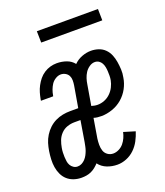

<svg xmlns="http://www.w3.org/2000/svg" viewBox="-131 -788 763 886"><g transform="rotate(-20 250.0 -345.0)"><path d="M118 8Q98 8 80 2Q62 -4 48.5 -16Q35 -28 27 -45Q19 -62 16 -81Q13 -100 14 -120Q15 -140 18 -159Q21 -178 26.5 -196Q32 -214 42.5 -231Q53 -248 67.5 -261.5Q82 -275 99.5 -283.5Q117 -292 135.5 -295.5Q154 -299 172 -299H212L230 -404Q232 -416 232 -428.5Q232 -441 227 -451Q222 -461 211.5 -467Q201 -473 189 -473Q176 -473 163 -465Q150 -457 142.5 -445.5Q135 -434 130 -420.5Q125 -407 123 -394L122 -390H62L63 -397Q66 -413 70.5 -428.5Q75 -444 83 -459Q91 -474 101.5 -487Q112 -500 126.5 -509.5Q141 -519 157 -523.5Q173 -528 189 -528Q214 -528 236.5 -520Q259 -512 273 -494Q290 -511 312.5 -519.5Q335 -528 357 -528Q376 -528 394 -522Q412 -516 425 -503Q438 -490 445 -473Q452 -456 455 -437.5Q458 -419 459 -399.5Q460 -380 456 -361Q452 -334 438.5 -309Q425 -284 403.5 -265.5Q382 -247 354.5 -237.5Q327 -228 301 -228Q291 -228 281.5 -229Q272 -230 263 -233L247 -137Q245 -122 245 -106.5Q245 -91 249.5 -77.5Q254 -64 266 -55.5Q278 -47 293 -47Q307 -47 321 -54Q335 -61 344.5 -72.5Q354 -84 360 -97.5Q366 -111 369 -125L425 -108Q418 -86 407 -65Q396 -44 378.5 -27Q361 -10 338.5 -1Q316 8 294 8Q267 8 243 -1.5Q219 -11 204 -31Q196 -22 186 -14Q176 -6 165 -1Q154 4 142 6Q130 8 118 8ZM302 -283Q319 -283 335.5 -289.5Q352 -296 365 -308.5Q378 -321 386 -337Q394 -353 397 -369Q399 -380 399 -391Q399 -402 398.5 -412.5Q398 -423 396 -433.5Q394 -444 389 -453Q384 -462 375.5 -467.5Q367 -473 356 -473Q342 -473 329 -464Q316 -455 308 -442.5Q300 -430 295.5 -416Q291 -402 289 -388L272 -288Q279 -286 286.5 -284.5Q294 -283 302 -283ZM118 -47Q129 -47 138.5 -52Q148 -57 155.5 -65Q163 -73 168 -82.5Q173 -92 176.5 -101.5Q180 -111 182 -121Q184 -131 186 -141L203 -244H173Q155 -244 137.5 -238Q120 -232 107 -218.5Q94 -205 87.5 -188Q81 -171 78 -153Q76 -142 75.5 -131Q75 -120 75.5 -109Q76 -98 77.5 -87.5Q79 -77 84 -68Q89 -59 98 -53Q107 -47 118 -47ZM155 -642 154 -698H454L455 -642Z"/></g></svg>

Font: Iosevka Curly Slab Light
Style: Italic
Weight: 300
Italic angle: -9°
Monospace: yes
Designer: Belleve Invis
Foundry: Belleve Invis
Version: Version 22.1.2; ttfautohint (v1.8.4)